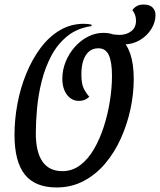

<svg xmlns="http://www.w3.org/2000/svg" viewBox="-20 -805 706 847"><path d="M230 22Q135 22 89.5 -35Q44 -92 44 -210Q44 -278 57 -347.5Q70 -417 96 -480.5Q122 -544 159 -593.5Q196 -643 244 -671.5Q292 -700 350 -700Q361 -700 369 -699Q377 -698 384 -696V-690Q321 -681 277.5 -646Q234 -611 206.5 -559Q179 -507 164 -447Q149 -387 143.5 -327.5Q138 -268 138 -218Q138 -134 167.5 -92Q197 -50 255 -50Q299 -50 334 -76.5Q369 -103 395 -148Q421 -193 438.5 -248Q456 -303 465 -360.5Q474 -418 474 -470Q474 -532 460 -562Q446 -592 414 -592Q390 -592 373.5 -578.5Q357 -565 348 -539.5Q339 -514 339 -477Q339 -436 349 -415.5Q359 -395 374 -378Q363 -368 352.5 -364Q342 -360 328 -360Q296 -360 275.5 -387Q255 -414 255 -458Q255 -497 270 -533.5Q285 -570 310.5 -598.5Q336 -627 368.5 -643.5Q401 -660 436 -660Q480 -660 509.5 -636.5Q539 -613 554.5 -568Q570 -523 570 -456Q570 -391 555.5 -323.5Q541 -256 513 -194Q485 -132 444 -83.5Q403 -35 349 -6.5Q295 22 230 22ZM525 -609Q506 -609 489.5 -612Q473 -615 463 -619L468 -655Q473 -654 486 -652.5Q499 -651 507 -651Q537 -651 558.5 -667Q580 -683 580 -714Q580 -740 564 -760Q569 -769 581.5 -777Q594 -785 613 -785Q641 -785 653.5 -771.5Q666 -758 666 -738Q666 -707 647.5 -677Q629 -647 597 -628Q565 -609 525 -609Z"/></svg>

Font: Sansita Swashed Light Light
Style: Regular
Weight: 300
Version: Version 1.003